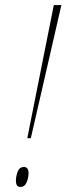

<svg xmlns="http://www.w3.org/2000/svg" viewBox="-20 -734 276 760"><path d="M88 -187 193 -714H223L102 -187ZM60 6Q43 6 43 -19Q43 -36 50 -54.5Q57 -73 75 -73Q93 -73 93 -48Q93 -31 85.5 -12.5Q78 6 60 6Z"/></svg>

Font: Noto Serif Display SemiCondensed Thin
Style: Italic
Weight: 100
Width: 4
Italic angle: -12°
Designer: Monotype Design Team
Foundry: Monotype Imaging Inc.
Version: Version 2.009